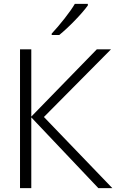

<svg xmlns="http://www.w3.org/2000/svg" viewBox="-20 -968 640 988"><path d="M285 -788Q323 -819 366 -863.5Q409 -908 432 -940V-948H365Q347 -917 312 -872.5Q277 -828 246 -795V-788ZM141 0V-364L486 0H558L206 -366L551 -714H478L141 -368V-714H83V0Z"/></svg>

Font: Noto Sans Mono UI Light
Style: Regular
Weight: 300
Designer: Monotype Design team
Foundry: Monotype Imaging Inc.
Version: 1.000